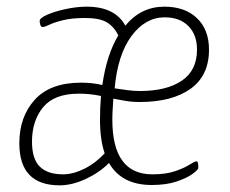

<svg xmlns="http://www.w3.org/2000/svg" viewBox="-20 -549 690 576"><path d="M159 7Q38 7 38 -119Q38 -199 84.5 -250Q131 -301 223 -301Q238 -301 254 -299.5Q270 -298 287 -294Q300 -385 335 -443Q322 -469 300.5 -482Q279 -495 235 -495Q196 -495 169.5 -488.5Q143 -482 128.5 -475Q114 -468 108 -468Q103 -468 101 -474.5Q99 -481 99 -486Q99 -495 122 -505Q145 -515 178 -522Q211 -529 240 -529Q325 -529 356 -472Q403 -529 473 -529Q535 -529 571 -494.5Q607 -460 607 -400Q607 -322 551.5 -282.5Q496 -243 399 -243Q376 -243 355.5 -246.5Q335 -250 320 -253Q319 -237 318 -221Q317 -205 317 -190Q317 -26 437 -26Q478 -26 505.5 -35.5Q533 -45 548.5 -55Q564 -65 569 -65Q573 -65 574 -59Q575 -53 575 -46Q575 -40 558 -27.5Q541 -15 510 -4.5Q479 6 435 6Q345 6 307 -60Q278 -31 237 -12Q196 7 159 7ZM400 -276Q480 -276 525.5 -307Q571 -338 571 -400Q571 -445 545 -471Q519 -497 474 -497Q416 -497 374.5 -441Q333 -385 324 -284Q344 -281 362.5 -278.5Q381 -276 400 -276ZM76 -124Q76 -72 99.5 -49Q123 -26 169 -26Q199 -26 232.5 -42.5Q266 -59 294 -89Q280 -130 280 -190Q280 -227 283 -261Q265 -265 248.5 -266.5Q232 -268 216 -268Q143 -268 109.5 -227.5Q76 -187 76 -124Z"/></svg>

Font: Asap Condensed Condensed Thin
Style: Italic
Weight: 100
Width: 3
Italic angle: -6°
Designer: Pablo Cosgaya
Foundry: Omnibus-Type
Version: Version 3.001; ttfautohint (v1.8.4.7-5d5b)